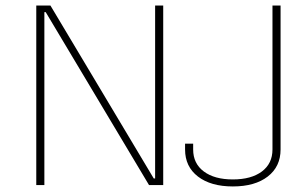

<svg xmlns="http://www.w3.org/2000/svg" viewBox="-20 -670 1036 695"><path d="M822.8 4.9Q902.8 4.9 949.2 -31Q995.6 -66.9 995.6 -128.9V-649.9H966.3V-128.9Q966.3 -78.1 928 -49.3Q889.6 -20.5 822.8 -20.5Q756.3 -20.5 717.8 -49.3Q679.2 -78.1 679.2 -128.9V-149.9H649.9V-128.9Q649.9 -66.9 696.5 -31Q743.2 4.9 822.8 4.9ZM541.5 -649.9V-23.9H536.6L162.6 -649.9H111.3V0H140.6V-626H145.5L519.5 0H570.8V-649.9Z"/></svg>

Font: Estedad-FD VF
Style: Regular
Weight: 100
Designer: Amin Abedi
Version: Version 7.3